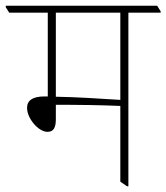

<svg xmlns="http://www.w3.org/2000/svg" viewBox="-37 -642 578 667"><path d="M128 -184C150 -184 157 -200 157 -228V-278C168 -278 181 -278 190 -278C227 -278 311 -277 381 -274V-11L404 5H409V-598H521V-603L509 -622H-17V-617L-5 -598H129V-307C126 -307 122 -307 118 -307C76 -307 57 -293 57 -267C57 -231 96 -184 128 -184ZM157 -306V-598H381V-295C307 -300 220 -305 157 -306Z"/></svg>

Font: Noto Serif Devanagari SemiCondensed Thin
Style: Regular
Weight: 100
Width: 4
Designer: Universal Thirst, Indian Type Foundry and the Monotype Design Team
Foundry: Monotype Imaging Inc.
Version: Version 2.004